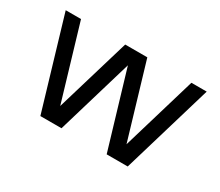

<svg xmlns="http://www.w3.org/2000/svg" viewBox="-97 -743 1108 965"><g transform="rotate(30 457.0 -260.0)"><path d="M203.1 2.4 47.4 -522H136.2L264.2 -91.3L392.6 -522H521L648.9 -91.3L776.9 -522H865.7L710 2.4H587.9L456.5 -438.5L325.7 2.4Z"/></g></svg>

Font: Proletarsk
Style: Regular
Weight: 400
Designer: Peter Wiegel, original typeface by Carl Albert Fahrenwaldt 1901
Foundry: Peter Wiegel
Version: Version 1.000 2010 initial release